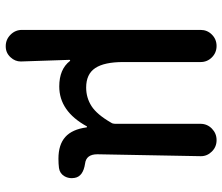

<svg xmlns="http://www.w3.org/2000/svg" viewBox="-74 -514 790 683"><g transform="rotate(90 321.5 -173.0)"><path d="M144.5 202.1Q121.1 202.1 104 185.1Q86.9 168 86.9 144.5V-491.2Q86.9 -514.6 103.5 -531.2Q120.1 -547.9 144 -547.9Q168 -547.9 184.6 -531.2Q201.2 -514.6 201.2 -491.2V-215.8Q201.2 -148.4 222.7 -116.2Q244.1 -84 292 -84Q328.1 -84 357.9 -103Q387.7 -122.1 417 -172.9Q420.9 -178.7 420.9 -186.5V-490.2Q420.9 -514.6 438 -531.2Q455.1 -547.9 478.5 -547.9H479.5Q502.9 -547.9 519.5 -531.2Q536.1 -514.6 536.1 -492.2L529.3 -124Q529.3 -84 562.5 -80.1Q608.4 -73.2 613.3 -43Q614.3 -37.1 614.3 -33.2Q614.3 -18.6 607.4 -6.8Q597.7 9.8 578.1 12.7Q563.5 14.6 544.9 14.6Q495.1 14.6 467.8 -9.8Q440.4 -34.2 433.6 -85.9Q432.6 -86.9 431.2 -86.9Q429.7 -86.9 429.7 -85.9Q376 11.7 288.1 11.7Q226.6 11.7 197.3 -26.4Q196.3 -27.3 194.8 -26.9Q193.4 -26.4 193.4 -24.4L199.2 148.4Q199.2 168.9 184.6 184.6Q168.9 202.1 145.5 202.1Z"/></g></svg>

Font: Gen Jyuu Gothic Medium
Style: Regular
Weight: 500
Designer: [Source Han Sans]
Ryoko NISHIZUKA  (kana & ideographs); Paul D. Hunt (Latin, Greek & Cyrillic); Wenlong ZHANG  (bopomofo
Version: Version 1.002.20150607